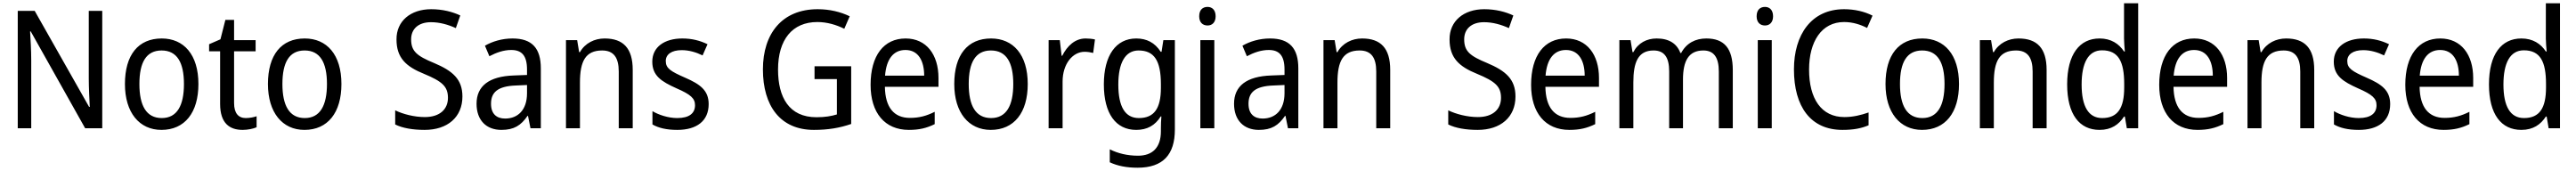

<svg xmlns="http://www.w3.org/2000/svg" viewBox="-20 -780 15670 1040"><path d="M602 0V-714H520V-302C520 -247 524 -172 526 -130H522L191 -714H88V0H170V-413C170 -475 166 -539 163 -589H167L498 0Z M1187 -269C1187 -448 1098 -546 964 -546C821 -546 740 -446 740 -269C740 -95 828 10 962 10C1104 10 1187 -95 1187 -269ZM828 -269C828 -400 869 -473 963 -473C1057 -473 1099 -400 1099 -269C1099 -138 1057 -62 964 -62C870 -62 828 -138 828 -269Z M1475 -62C1430 -62 1404 -92 1404 -153V-468H1535V-536H1404V-659H1351L1321 -541L1252 -511V-468H1319V-148C1319 -30 1377 10 1456 10C1487 10 1521 3 1541 -6V-73C1524 -67 1498 -62 1475 -62Z M2057 -269C2057 -448 1968 -546 1834 -546C1691 -546 1610 -446 1610 -269C1610 -95 1698 10 1832 10C1974 10 2057 -95 2057 -269ZM1698 -269C1698 -400 1739 -473 1833 -473C1927 -473 1969 -400 1969 -269C1969 -138 1927 -62 1834 -62C1740 -62 1698 -138 1698 -269Z M2793 -193C2793 -298 2734 -349 2620 -397C2516 -440 2481 -468 2481 -541C2481 -602 2523 -645 2602 -645C2655 -645 2707 -630 2753 -609L2780 -686C2733 -708 2673 -724 2603 -724C2478 -724 2391 -652 2392 -540C2392 -428 2450 -375 2559 -331C2670 -285 2705 -254 2705 -185C2705 -116 2656 -68 2564 -68C2500 -68 2431 -86 2384 -109V-23C2428 -1 2491 10 2563 10C2703 10 2793 -68 2793 -193Z M3098 -546C3034 -546 2975 -528 2930 -502L2957 -438C2999 -460 3043 -476 3090 -476C3153 -476 3186 -443 3186 -357V-324L3106 -321C2954 -316 2879 -256 2879 -149C2879 -49 2938 10 3030 10C3107 10 3149 -17 3189 -75H3192L3207 0H3270V-364C3270 -486 3217 -546 3098 -546ZM3118 -260 3186 -263V-213C3186 -111 3130 -59 3053 -59C3001 -59 2967 -87 2967 -149C2967 -218 3007 -256 3118 -260Z M3658 -546C3597 -546 3539 -518 3508 -463H3503L3491 -536H3423V0H3508V-278C3508 -408 3542 -473 3643 -473C3713 -473 3744 -430 3744 -345V0H3829V-355C3829 -487 3771 -546 3658 -546Z M4291 -147C4291 -231 4238 -268 4149 -307C4060 -346 4030 -364 4030 -409C4030 -449 4065 -475 4127 -475C4172 -475 4215 -462 4254 -443L4284 -511C4239 -533 4189 -546 4131 -546C4022 -546 3948 -494 3948 -405C3948 -319 4004 -284 4095 -243C4183 -205 4208 -181 4208 -140C4208 -92 4174 -62 4100 -62C4044 -62 3986 -82 3949 -104V-23C3986 -2 4034 10 4100 10C4218 10 4291 -44 4291 -147Z M4935 -377V-299H5071V-84C5038 -74 5000 -67 4947 -67C4780 -67 4713 -188 4713 -357C4713 -539 4800 -646 4952 -646C5011 -646 5068 -629 5116 -605L5149 -681C5093 -708 5027 -724 4954 -724C4739 -724 4621 -577 4621 -358C4621 -137 4726 10 4931 10C5018 10 5088 -2 5158 -26V-377Z M5489 -546C5357 -546 5276 -443 5276 -264C5276 -94 5362 10 5509 10C5572 10 5617 -1 5666 -25V-100C5616 -75 5572 -63 5515 -63C5418 -63 5365 -127 5363 -252H5689V-306C5689 -447 5616 -546 5489 -546ZM5488 -476C5567 -476 5602 -409 5602 -320H5364C5372 -421 5415 -476 5488 -476Z M6232 -269C6232 -448 6143 -546 6009 -546C5866 -546 5785 -446 5785 -269C5785 -95 5873 10 6007 10C6149 10 6232 -95 6232 -269ZM5873 -269C5873 -400 5914 -473 6008 -473C6102 -473 6144 -400 6144 -269C6144 -138 6102 -62 6009 -62C5915 -62 5873 -138 5873 -269Z M6584 -546C6520 -546 6472 -501 6442 -441H6438L6427 -536H6359V0H6444V-284C6444 -391 6505 -465 6578 -465C6595 -465 6615 -462 6630 -458L6641 -540C6624 -544 6603 -546 6584 -546Z M6892 -546C6769 -546 6695 -443 6695 -267C6695 -89 6768 10 6892 10C6958 10 7007 -17 7041 -72H7045C7043 -53 7042 -18 7042 0V19C7042 117 6991 167 6903 167C6839 167 6780 153 6731 128V207C6778 229 6833 240 6900 240C7056 240 7127 159 7127 8V-536H7057L7046 -465H7041C7005 -521 6955 -546 6892 -546ZM6906 -473C7000 -473 7042 -413 7042 -268V-246C7042 -119 7000 -62 6908 -62C6825 -62 6783 -130 6783 -266C6783 -399 6826 -473 6906 -473Z M7326 -738C7296 -738 7275 -720 7275 -681C7275 -644 7296 -625 7326 -625C7354 -625 7375 -644 7375 -681C7375 -719 7354 -738 7326 -738ZM7367 -536H7282V0H7367Z M7706 -546C7642 -546 7583 -528 7538 -502L7565 -438C7607 -460 7651 -476 7698 -476C7761 -476 7794 -443 7794 -357V-324L7714 -321C7562 -316 7487 -256 7487 -149C7487 -49 7546 10 7638 10C7715 10 7757 -17 7797 -75H7800L7815 0H7878V-364C7878 -486 7825 -546 7706 -546ZM7726 -260 7794 -263V-213C7794 -111 7738 -59 7661 -59C7609 -59 7575 -87 7575 -149C7575 -218 7615 -256 7726 -260Z M8266 -546C8205 -546 8147 -518 8116 -463H8111L8099 -536H8031V0H8116V-278C8116 -408 8150 -473 8251 -473C8321 -473 8352 -430 8352 -345V0H8437V-355C8437 -487 8379 -546 8266 -546Z M9199 -193C9199 -298 9140 -349 9026 -397C8922 -440 8887 -468 8887 -541C8887 -602 8929 -645 9008 -645C9061 -645 9113 -630 9159 -609L9186 -686C9139 -708 9079 -724 9009 -724C8884 -724 8797 -652 8798 -540C8798 -428 8856 -375 8965 -331C9076 -285 9111 -254 9111 -185C9111 -116 9062 -68 8970 -68C8906 -68 8837 -86 8790 -109V-23C8834 -1 8897 10 8969 10C9109 10 9199 -68 9199 -193Z M9507 -546C9375 -546 9294 -443 9294 -264C9294 -94 9380 10 9527 10C9590 10 9635 -1 9684 -25V-100C9634 -75 9590 -63 9533 -63C9436 -63 9383 -127 9381 -252H9707V-306C9707 -447 9634 -546 9507 -546ZM9506 -476C9585 -476 9620 -409 9620 -320H9382C9390 -421 9433 -476 9506 -476Z M10360 -546C10294 -546 10239 -518 10207 -458H10202C10181 -515 10133 -546 10058 -546C9998 -546 9945 -519 9916 -463H9911L9899 -536H9831V0H9916V-279C9916 -400 9944 -473 10039 -473C10103 -473 10134 -433 10134 -346V0H10218V-296C10218 -411 10253 -473 10342 -473C10405 -473 10436 -432 10436 -345V0H10521V-353C10521 -487 10468 -546 10360 -546Z M10717 -738C10687 -738 10666 -720 10666 -681C10666 -644 10687 -625 10717 -625C10745 -625 10766 -644 10766 -681C10766 -719 10745 -738 10717 -738ZM10758 -536H10673V0H10758Z M11198 -646C11252 -646 11299 -630 11338 -610L11371 -685C11322 -710 11262 -724 11198 -724C10999 -724 10893 -569 10893 -358C10893 -131 10995 10 11188 10C11255 10 11302 1 11347 -18V-96C11301 -80 11253 -68 11200 -68C11060 -68 10985 -179 10985 -357C10985 -527 11061 -646 11198 -646Z M11897 -269C11897 -448 11808 -546 11674 -546C11531 -546 11450 -446 11450 -269C11450 -95 11538 10 11672 10C11814 10 11897 -95 11897 -269ZM11538 -269C11538 -400 11579 -473 11673 -473C11767 -473 11809 -400 11809 -269C11809 -138 11767 -62 11674 -62C11580 -62 11538 -138 11538 -269Z M12259 -546C12198 -546 12140 -518 12109 -463H12104L12092 -536H12024V0H12109V-278C12109 -408 12143 -473 12244 -473C12314 -473 12345 -430 12345 -345V0H12430V-355C12430 -487 12372 -546 12259 -546Z M12752 10C12824 10 12870 -23 12901 -71H12906L12918 0H12987V-760H12901V-545C12901 -524 12904 -489 12906 -467H12901C12870 -514 12822 -546 12752 -546C12631 -546 12555 -450 12555 -267C12555 -84 12630 10 12752 10ZM12768 -62C12684 -62 12643 -134 12643 -266C12643 -396 12683 -474 12767 -474C12868 -474 12902 -404 12902 -269V-248C12902 -123 12863 -62 12768 -62Z M13328 -546C13196 -546 13115 -443 13115 -264C13115 -94 13201 10 13348 10C13411 10 13456 -1 13505 -25V-100C13455 -75 13411 -63 13354 -63C13257 -63 13204 -127 13202 -252H13528V-306C13528 -447 13455 -546 13328 -546ZM13327 -476C13406 -476 13441 -409 13441 -320H13203C13211 -421 13254 -476 13327 -476Z M13887 -546C13826 -546 13768 -518 13737 -463H13732L13720 -536H13652V0H13737V-278C13737 -408 13771 -473 13872 -473C13942 -473 13973 -430 13973 -345V0H14058V-355C14058 -487 14000 -546 13887 -546Z M14520 -147C14520 -231 14467 -268 14378 -307C14289 -346 14259 -364 14259 -409C14259 -449 14294 -475 14356 -475C14401 -475 14444 -462 14483 -443L14513 -511C14468 -533 14418 -546 14360 -546C14251 -546 14177 -494 14177 -405C14177 -319 14233 -284 14324 -243C14412 -205 14437 -181 14437 -140C14437 -92 14403 -62 14329 -62C14273 -62 14215 -82 14178 -104V-23C14215 -2 14263 10 14329 10C14447 10 14520 -44 14520 -147Z M14825 -546C14693 -546 14612 -443 14612 -264C14612 -94 14698 10 14845 10C14908 10 14953 -1 15002 -25V-100C14952 -75 14908 -63 14851 -63C14754 -63 14701 -127 14699 -252H15025V-306C15025 -447 14952 -546 14825 -546ZM14824 -476C14903 -476 14938 -409 14938 -320H14700C14708 -421 14751 -476 14824 -476Z M15318 10C15390 10 15436 -23 15467 -71H15472L15484 0H15553V-760H15467V-545C15467 -524 15470 -489 15472 -467H15467C15436 -514 15388 -546 15318 -546C15197 -546 15121 -450 15121 -267C15121 -84 15196 10 15318 10ZM15334 -62C15250 -62 15209 -134 15209 -266C15209 -396 15249 -474 15333 -474C15434 -474 15468 -404 15468 -269V-248C15468 -123 15429 -62 15334 -62Z"/></svg>

Font: Noto Sans Georgian SemiCondensed
Style: Regular
Weight: 400
Width: 4
Designer: Monotype Design Team, Akaki Razmadze
Foundry: Google LLC
Version: Version 2.005